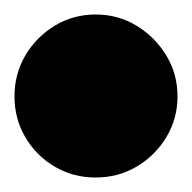

<svg xmlns="http://www.w3.org/2000/svg" viewBox="-82 -183 265 265"><path d="M-62 -50Q-62 -19 -47 6.5Q-32 32 -6.5 47Q19 62 50 62Q81 62 106.5 47Q132 32 147.5 6.5Q163 -19 163 -50Q163 -81 147.5 -106.5Q132 -132 106.5 -147.5Q81 -163 50 -163Q19 -163 -6.5 -147.5Q-32 -132 -47 -106.5Q-62 -81 -62 -50Z"/></svg>

Font: Linefont Black
Style: Regular
Weight: 900
Monospace: yes
Version: Version 3.002;gftools[0.9.33]